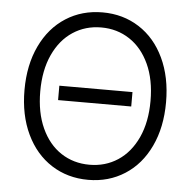

<svg xmlns="http://www.w3.org/2000/svg" viewBox="-52 -769 825 830"><g transform="rotate(5 360.5 -353.5)"><path d="M518.6 -322.3H201.2V-384.8H518.6ZM360.4 9.8Q271 9.8 201.2 -34.9Q131.3 -79.6 92 -162.1Q52.7 -244.6 52.7 -353.5Q52.7 -462.4 92 -544.9Q131.3 -627.4 201.2 -672.1Q271 -716.8 360.4 -716.8Q449.2 -716.8 519 -672.1Q588.9 -627.4 627.9 -544.9Q667 -462.4 667 -353.5Q667 -244.6 627.9 -162.1Q588.9 -79.6 519 -34.9Q449.2 9.8 360.4 9.8ZM360.4 -651.4Q291.5 -651.4 237.3 -615.7Q183.1 -580.1 152.1 -512.7Q121.1 -445.3 121.1 -353.5Q121.1 -261.7 151.9 -194.3Q182.6 -127 236.8 -91.3Q291 -55.7 360.4 -55.7Q429.2 -55.7 483.4 -91.3Q537.6 -127 568.6 -194.3Q599.6 -261.7 599.6 -353.5Q599.6 -445.8 568.6 -512.9Q537.6 -580.1 483.4 -615.7Q429.2 -651.4 360.4 -651.4Z"/></g></svg>

Font: Pretendard Light
Style: Regular
Weight: 300
Designer: Base glyphs from Inter by Rasmus Andersson; Hangeul glyphs from Noto Sans CJK(Source Han Sans) by Jang Soo-young and Kan
Foundry: Kil Hyung-jin
Version: Version 1.309